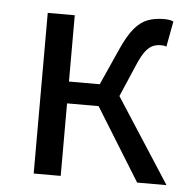

<svg xmlns="http://www.w3.org/2000/svg" viewBox="-45 -602 646 647"><g transform="rotate(5 278.0 -278.5)"><path d="M92.1 0V-543.4H183.5V-319.1H287.6L342.1 -440.8Q364.2 -490.4 385.4 -515Q406.5 -539.6 430.6 -548.2Q454.8 -556.8 484 -556.8Q493.3 -556.8 502 -555.6Q510.6 -554.4 516.3 -551.2L500.3 -464.9Q495.9 -466.9 492 -467.5Q488 -468.1 482 -468.1Q468 -468.1 455.4 -463.2Q442.8 -458.2 430.2 -442.5Q417.7 -426.7 403.7 -393.5L357.1 -285.2L541.4 0H442L290.2 -245.3H183.5V0Z"/></g></svg>

Font: Noto Sans JP
Style: Regular
Weight: 100
Designer: Ryoko NISHIZUKA 西塚涼子 (kana, bopomofo & ideographs); Paul D. Hunt (Latin, Greek & Cyrillic); Sandoll Communications 산돌커뮤니
Foundry: Adobe
Version: Version 2.004;hotconv 1.0.118;makeotfexe 2.5.65603